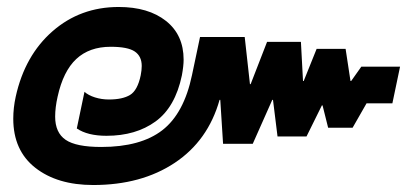

<svg xmlns="http://www.w3.org/2000/svg" viewBox="-20 -515 1173 550"><path d="M18 -175Q18 -206 25 -238Q51 -356 130.5 -425.5Q210 -495 320 -495Q405 -495 455.5 -455Q506 -415 506 -344Q506 -326 501 -299Q482 -208 425.5 -167Q369 -126 285 -126Q231 -126 200 -147L222 -252Q233 -242 252 -236Q271 -230 292 -230Q331 -230 352.5 -243Q374 -256 383 -299Q386 -314 386 -326Q386 -354 366 -367.5Q346 -381 297 -381Q236 -381 198.5 -346Q161 -311 145 -238Q138 -207 138 -181Q138 -135 168 -114.5Q198 -94 270 -94Q383 -94 445 -142Q507 -190 530 -300L553 -409H681L696 -274H698L745 -395H842L848 -283H850L887 -375H970L984 -283H986L1015 -324H1126L1104 -219H1030L990 -149H920L904 -213H902L858 -124H775L762 -229H760L704 -103H619L611 -229H609Q576 -112 480.5 -48.5Q385 15 247 15Q144 15 81 -34.5Q18 -84 18 -175Z"/></svg>

Font: Prompt
Style: Bold Italic
Weight: 700
Italic angle: -12°
Designer: Katatrad Team
Foundry: CadsonDemak
Version: Version 1.001